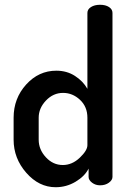

<svg xmlns="http://www.w3.org/2000/svg" viewBox="-20 -776 547 804"><path d="M37 -191V-283Q37 -364 89.5 -422Q142 -480 216 -480Q260 -480 294 -458Q328 -436 346 -404V-722Q346 -737 361 -746.5Q376 -756 399 -756Q422 -756 436.5 -746.5Q451 -737 451 -722V-35Q451 -22 436 -11Q421 0 399 0Q380 0 365.5 -11Q351 -22 351 -35V-70Q335 -38 296.5 -15Q258 8 213 8Q143 8 90 -52.5Q37 -113 37 -191ZM142 -191Q142 -150 172 -117.5Q202 -85 243 -85Q282 -85 314 -115.5Q346 -146 346 -168V-283Q346 -329 315 -358Q284 -387 244 -387Q203 -387 172.5 -355Q142 -323 142 -283Z"/></svg>

Font: TerminalDosisSemiBold
Style: Bold
Weight: 600
Designer: EdgarTolentino, PabloImpallari, IginoMarini
Foundry: EdgarTolentino, PabloImpallari, IginoMarini
Version: Version 1.006